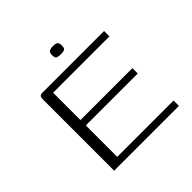

<svg xmlns="http://www.w3.org/2000/svg" viewBox="-153 -702 834 834"><g transform="rotate(-45 264.0 -285.5)"><path d="M90 0V-433Q90 -448 93.5 -454Q97 -460 110 -460H488V-427H142V-259H461V-226H142V-33H488V0ZM285 -521Q271 -521 262.5 -524.5Q254 -528 254 -545Q254 -563 263 -567Q272 -571 285 -571Q299 -571 306.5 -566.5Q314 -562 314 -545Q314 -528 306.5 -524.5Q299 -521 285 -521Z"/></g></svg>

Font: Genos Thin Light
Style: Regular
Weight: 300
Version: Version 1.010